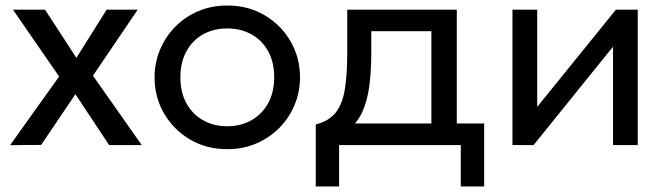

<svg xmlns="http://www.w3.org/2000/svg" viewBox="-20 -525 2408 695"><path d="M16.5 0.5 194 -248 27 -490H143L256.5 -315.5L366 -490H478.5L316.5 -251L493 0H375L253 -184L129 -0.5Z M802.5 15Q726.5 15 667 -20.5Q607.5 -56 573.5 -115Q539.5 -174 539.5 -245Q539.5 -297.5 559 -344.5Q578.5 -391.5 614 -427.8Q649.5 -464 697.5 -484.5Q745.5 -505 802.5 -505Q879 -505 938.5 -469.5Q998 -434 1032 -375Q1066 -316 1066 -245Q1066 -192.5 1046.5 -145.5Q1027 -98.5 991.5 -62.5Q956 -26.5 908 -5.8Q860 15 802.5 15ZM802.5 -68Q852 -68 890.2 -89.8Q928.5 -111.5 950.5 -151.2Q972.5 -191 972.5 -245Q972.5 -299.5 950.8 -339.2Q929 -379 890.5 -400.5Q852 -422 802.5 -422Q753 -422 714.8 -400.5Q676.5 -379 654.8 -339.2Q633 -299.5 633 -245Q633 -191 654.8 -151.2Q676.5 -111.5 715 -89.8Q753.5 -68 802.5 -68Z M1541.5 0V-412H1324V-336.5Q1324 -266 1316.5 -211.2Q1309 -156.5 1290 -116.8Q1271 -77 1236.8 -51.5Q1202.5 -26 1149 -14L1123 -74.5Q1171.5 -87 1195.8 -118.2Q1220 -149.5 1228.5 -203.2Q1237 -257 1237 -336.5V-490H1633.5V0ZM1123 150V-74.5L1185.5 -68L1199.5 -78H1732.5V150H1648V0H1207.5V150Z M1835 0V-490H1924.5V-138L2209.5 -490H2288.5V0H2199V-356L1911.5 0Z"/></svg>

Font: Geologica Roman Light
Style: Regular
Weight: 300
Designer: Sindre Bremnes, Frode Helland
Foundry: Monokrom Skriftforlag AS
Version: Version 1.010;gftools[0.9.28]